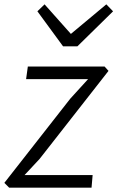

<svg xmlns="http://www.w3.org/2000/svg" viewBox="-30 -863 540 883"><path d="M12 0 -10 -22 293 -409 375 -499H90L98 -557H451L469 -537L152 -132L83 -58H396L391 0ZM260 -650 142 -811 175 -843 296 -707 459 -843 490 -811 326 -650Z"/></svg>

Font: Koeln Type Sans Light
Style: Italic
Weight: 300
Italic angle: -7.5°
Designer: Eben Sorkin
Foundry: Eben Sorkin
Version: Version 2.001